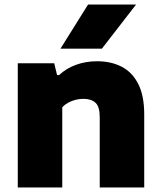

<svg xmlns="http://www.w3.org/2000/svg" viewBox="-20 -828 712 848"><path d="M58.5 0V-548.5H219.5L232 -496.5H241Q272.5 -526 315.8 -541.8Q359 -557.5 409 -557.5Q469.5 -557.5 516.5 -533.8Q563.5 -510 590.2 -458Q617 -406 617 -322.5V0H420.5V-311Q420.5 -357 401.8 -374.2Q383 -391.5 348.5 -391.5Q331 -391.5 314 -387.2Q297 -383 281.8 -374.8Q266.5 -366.5 255 -354.5V0ZM247 -613 369 -808H581L430 -613Z"/></svg>

Font: Encode Sans SemiExpanded ExtraBold
Style: Regular
Weight: 800
Width: 6
Designer: Multiple Designers
Foundry: Impallari Type
Version: Version 3.002